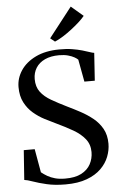

<svg xmlns="http://www.w3.org/2000/svg" viewBox="-64 -1032 678 1085"><g transform="rotate(-5 275.0 -489.0)"><path d="M263.5 11Q203 11 157 0.2Q111 -10.5 79.8 -21.8Q48.5 -33 32.5 -34.5L44.5 -202.5H106.5L130 -69.5Q145.5 -57 164 -46.2Q182.5 -35.5 206.8 -28.8Q231 -22 263 -22Q320 -21.5 355.8 -40.2Q391.5 -59 408.2 -90.2Q425 -121.5 425 -158.5Q425 -202 400.2 -233Q375.5 -264 334 -288Q292.5 -312 242.5 -335.5Q211.5 -350 177.2 -367.8Q143 -385.5 113.2 -411Q83.5 -436.5 64.8 -472.8Q46 -509 46 -560Q46 -610.5 75.2 -654.2Q104.5 -698 160 -724.8Q215.5 -751.5 293.5 -752Q334.5 -752.5 366.5 -747.2Q398.5 -742 422.8 -735Q447 -728 463.5 -722.2Q480 -716.5 489 -715.5L478.5 -558.5H419.5L396 -685Q390 -691.5 376 -699.5Q362 -707.5 340.5 -713.5Q319 -719.5 289.5 -719.5Q242.5 -719.5 209.2 -704Q176 -688.5 158.5 -660.8Q141 -633 141 -597Q141 -553 162.8 -524Q184.5 -495 223 -472.8Q261.5 -450.5 310.5 -426.5Q346 -409.5 383.2 -389.5Q420.5 -369.5 452.8 -343.5Q485 -317.5 504.8 -282Q524.5 -246.5 524.5 -197.5Q524.5 -160.5 510.2 -123.8Q496 -87 465 -56.5Q434 -26 384.2 -7.5Q334.5 11 263.5 11ZM273.5 -798.5 248 -819 379.5 -987.5 448 -929Q435 -913 414.5 -894.5Q394 -876 370 -857.5Q346 -839 321.5 -823.5Q297 -808 274.5 -798.5Z"/></g></svg>

Font: Merriweather 120pt Medium
Style: Regular
Weight: 500
Version: Version 2.100